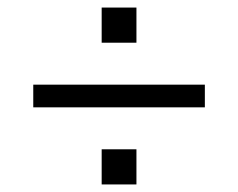

<svg xmlns="http://www.w3.org/2000/svg" viewBox="-20 -604 630 508"><path d="M68 -320V-380H522V-320ZM249 -116V-209H341V-116ZM249 -491V-584H341V-491Z"/></svg>

Font: Host Grotesk Light
Style: Regular
Weight: 300
Designer: Doukan Karapınar
Foundry: Element Type
Version: Version 1.003